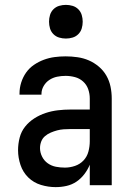

<svg xmlns="http://www.w3.org/2000/svg" viewBox="-20 -759 540 787"><path d="M208 8Q178 8 148 -1Q118 -10 96 -31.5Q74 -53 64 -83Q54 -113 54 -143Q54 -169 60.5 -194.5Q67 -220 83 -240Q99 -260 121 -274Q143 -288 167.5 -296Q192 -304 217.5 -307Q243 -310 269 -310H348V-355Q348 -375 341.5 -393.5Q335 -412 320.5 -425Q306 -438 287 -443Q268 -448 249 -448Q231 -448 214 -444.5Q197 -441 182.5 -431.5Q168 -422 159 -406.5Q150 -391 150 -374V-371H60V-376Q60 -399 67 -421Q74 -443 87 -461.5Q100 -480 119 -493Q138 -506 159.5 -514Q181 -522 203.5 -525Q226 -528 249 -528Q273 -528 297.5 -524.5Q322 -521 344 -511.5Q366 -502 385 -486Q404 -470 416 -449Q428 -428 433 -404Q438 -380 438 -355V0H348V-84Q340 -64 326 -45.5Q312 -27 293.5 -14.5Q275 -2 253 3Q231 8 208 8ZM246 -72Q267 -72 287.5 -79Q308 -86 322.5 -101.5Q337 -117 342.5 -138Q348 -159 348 -180V-230H269Q255 -230 241 -229Q227 -228 214 -224.5Q201 -221 188 -215.5Q175 -210 164.5 -201Q154 -192 149 -179Q144 -166 144 -152Q144 -134 152.5 -117Q161 -100 176 -89.5Q191 -79 209 -75.5Q227 -72 246 -72ZM250 -601Q236 -601 222.5 -605Q209 -609 199 -619Q189 -629 185 -642.5Q181 -656 181 -670Q181 -684 185 -697.5Q189 -711 199 -721Q209 -731 222.5 -735Q236 -739 250 -739Q264 -739 277.5 -735Q291 -731 301 -721Q311 -711 315 -697.5Q319 -684 319 -670Q319 -656 315 -642.5Q311 -629 301 -619Q291 -609 277.5 -605Q264 -601 250 -601Z"/></svg>

Font: Iosevka Medium
Style: Regular
Weight: 500
Monospace: yes
Designer: Belleve Invis
Foundry: Belleve Invis
Version: Version 32.5.0; ttfautohint (v1.8.4)